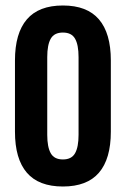

<svg xmlns="http://www.w3.org/2000/svg" viewBox="-20 -669 458 699"><path d="M209 10Q121 10 77.8 -40.2Q34.5 -90.5 34.5 -189.5V-449Q34.5 -548 77.8 -598.5Q121 -649 209 -649Q297 -649 340.2 -598.5Q383.5 -548 383.5 -449V-189.5Q383.5 -90.5 340.2 -40.2Q297 10 209 10ZM209 -88.5Q240.5 -88.5 253.2 -111Q266 -133.5 266 -178V-461Q266 -506 253.2 -528.2Q240.5 -550.5 209 -550.5Q177.5 -550.5 164.8 -528.2Q152 -506 152 -461V-178Q152 -133.5 164.8 -111Q177.5 -88.5 209 -88.5Z"/></svg>

Font: Anek Tamil Condensed SemiBold
Style: Regular
Weight: 600
Width: 3
Designer: Aadarsh Rajan (Tamil), Yesha Goshar (Latin)
Foundry: Ek Type
Version: Version 1.003